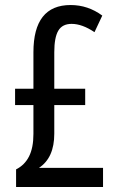

<svg xmlns="http://www.w3.org/2000/svg" viewBox="-20 -744 469 764"><path d="M261 -724Q330 -724 387 -682L356 -616Q307 -649 265 -649Q228 -649 212 -622Q196 -595 196 -536V-391H319V-326H196V-212Q196 -116 135 -76H390V0H44V-70Q78 -87 95.5 -121.5Q113 -156 113 -211V-326H40V-391H113V-536Q113 -724 261 -724Z"/></svg>

Font: Noto Sans Lao UI ExtCond
Style: Regular
Weight: 400
Width: 2
Designer: Monotype Design Team
Foundry: Monotype Imaging Inc.
Version: Version 2.000; ttfautohint (v1.8.4.7-5d5b)